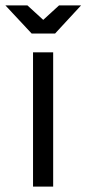

<svg xmlns="http://www.w3.org/2000/svg" viewBox="-58 -695 322 715"><path d="M65 0V-500H140V0ZM60 -570 -38 -675H44L103 -621L162 -675H244L147 -570Z"/></svg>

Font: Questrial
Style: Regular
Weight: 400
Designer: Joe Prince, Laura Meseguer
Foundry: Joe Prince, Laura Meseguer
Version: Version 2.000; ttfautohint (v1.8.3)